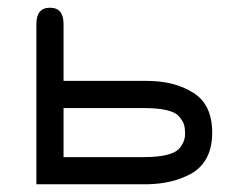

<svg xmlns="http://www.w3.org/2000/svg" viewBox="-20 -477 603 497"><path d="M351.6 -70.3Q425.8 -70.3 445.3 -93.8Q459 -111.3 459 -128.9Q459 -146.5 456.1 -155.3Q453.1 -164.1 443.4 -175.8Q424.8 -197.3 351.6 -197.3H144.5V-70.3ZM74.2 0V-415Q74.2 -457 109.4 -457Q144.5 -457 144.5 -415V-267.6H360.4Q431.6 -267.6 480.5 -236.8Q529.3 -206.1 529.3 -133.8Q529.3 -58.6 474.6 -27.3Q426.8 -1 360.4 0Z"/></svg>

Font: Jura
Style: DemiBold
Weight: 600
Version: Version 2.5